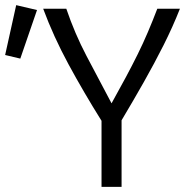

<svg xmlns="http://www.w3.org/2000/svg" viewBox="-153 -727 733 747"><path d="M242 0V-257Q172 -369 113.5 -477Q55 -585 15 -693H105Q138 -596 183.5 -509.5Q229 -423 281 -325Q311 -379 336 -425.5Q361 -472 382.5 -515.5Q404 -559 422.5 -602.5Q441 -646 459 -693H547Q519 -622 483.5 -551.5Q448 -481 407 -408.5Q366 -336 320 -259V0ZM-74 -499 -133 -513 -90 -707 -9 -688Z"/></svg>

Font: Ubuntu Sans Mono
Style: Regular
Weight: 400
Monospace: yes
Designer: Dalton Maag Ltd
Foundry: Dalton Maag Ltd
Version: Version 1.006